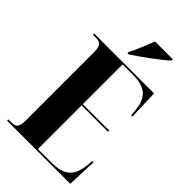

<svg xmlns="http://www.w3.org/2000/svg" viewBox="-275 -1022 1113 1113"><g transform="rotate(45 281.5 -465.5)"><path d="M235 -780V-770H245C304 -808 411 -886 446 -921V-931H300C283 -886 257 -821 235 -780ZM18 0H536L543 -184H533L530 -151C521 -49 476 -10 370 -10H261V-368H477V-378H261V-704H342C449 -704 493 -665 502 -564L505 -530H515L509 -714H18V-704H43C72 -704 94 -696 94 -639V-70C94 -17 71 -10 43 -10H18Z"/></g></svg>

Font: Noto Serif Display ExtraCondensed Black
Style: Regular
Weight: 900
Width: 2
Designer: Monotype Design Team
Foundry: Monotype Imaging Inc.
Version: Version 2.009